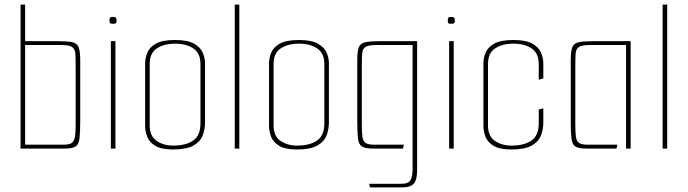

<svg xmlns="http://www.w3.org/2000/svg" viewBox="-20 -650 3009 840"><path d="M70 0V-630H90V-470H229Q274 -470 295.5 -465.5Q317 -461 324 -443.5Q331 -426 331 -387V-127Q331 -73 328 -45.5Q325 -18 310.5 -9Q296 0 261 0ZM90 -17H257Q282 -17 293 -24Q304 -31 307.5 -49.5Q311 -68 311 -103V-362Q311 -397 309.5 -416.5Q308 -436 295 -444.5Q282 -453 248 -453H90Z M465 0V-470H485V0ZM474 -546Q464 -546 461.5 -548.5Q459 -551 459 -560Q459 -569 461.5 -572.5Q464 -576 474 -576Q484 -576 487 -572.5Q490 -569 490 -560Q490 -551 487 -548.5Q484 -546 474 -546Z M737 4Q686 4 659.5 -12Q633 -28 624 -52Q615 -76 615 -98V-373Q615 -396 624.5 -419.5Q634 -443 662 -459Q690 -475 746 -475Q801 -475 829 -459Q857 -443 867 -419.5Q877 -396 877 -373V-114Q877 -84 866.5 -57Q856 -30 826 -13Q796 4 737 4ZM737 -13Q793 -13 825 -35Q857 -57 857 -110V-370Q857 -417 826 -438Q795 -459 746 -459Q698 -459 666.5 -438.5Q635 -418 635 -370V-101Q635 -54 665.5 -33.5Q696 -13 737 -13Z M1007 -630H1027V0H1007Z M1279 4Q1228 4 1201.5 -12Q1175 -28 1166 -52Q1157 -76 1157 -98V-373Q1157 -396 1166.5 -419.5Q1176 -443 1204 -459Q1232 -475 1288 -475Q1343 -475 1371 -459Q1399 -443 1409 -419.5Q1419 -396 1419 -373V-114Q1419 -84 1408.5 -57Q1398 -30 1368 -13Q1338 4 1279 4ZM1279 -13Q1335 -13 1367 -35Q1399 -57 1399 -110V-370Q1399 -417 1368 -438Q1337 -459 1288 -459Q1240 -459 1208.5 -438.5Q1177 -418 1177 -370V-101Q1177 -54 1207.5 -33.5Q1238 -13 1279 -13Z M1599 170 1595 154H1737Q1767 154 1776 138Q1785 122 1785 90V-453H1626Q1592 -453 1579 -444.5Q1566 -436 1564.5 -416.5Q1563 -397 1563 -362V-103Q1563 -68 1566 -49.5Q1569 -31 1580.5 -24Q1592 -17 1617 -17H1747L1743 0H1612Q1578 0 1563.5 -9Q1549 -18 1546 -45Q1543 -72 1543 -125V-387Q1543 -426 1550 -443.5Q1557 -461 1579 -465.5Q1601 -470 1646 -470H1805V93Q1805 136 1790.5 153Q1776 170 1738 170Z M1945 0V-470H1965V0ZM1954 -546Q1944 -546 1941.5 -548.5Q1939 -551 1939 -560Q1939 -569 1941.5 -572.5Q1944 -576 1954 -576Q1964 -576 1967 -572.5Q1970 -569 1970 -560Q1970 -551 1967 -548.5Q1964 -546 1954 -546Z M2217 4Q2166 4 2139.5 -12Q2113 -28 2104 -52Q2095 -76 2095 -98V-373Q2095 -396 2104.5 -419.5Q2114 -443 2142 -459Q2170 -475 2226 -475Q2281 -475 2309 -459Q2337 -443 2347 -419.5Q2357 -396 2357 -373V-307L2337 -301V-370Q2337 -417 2306 -438Q2275 -459 2226 -459Q2178 -459 2146.5 -438.5Q2115 -418 2115 -370V-101Q2115 -54 2145.5 -33.5Q2176 -13 2217 -13Q2273 -13 2305 -35Q2337 -57 2337 -110V-171L2357 -176V-114Q2357 -84 2346.5 -57Q2336 -30 2306 -13Q2276 4 2217 4Z M2546 0Q2512 0 2497.5 -9Q2483 -18 2480 -45Q2477 -72 2477 -125V-387Q2477 -426 2484 -443.5Q2491 -461 2513 -465.5Q2535 -470 2580 -470H2739V0H2719V-453H2560Q2526 -453 2513 -444.5Q2500 -436 2498.5 -416.5Q2497 -397 2497 -362V-103Q2497 -68 2500 -49.5Q2503 -31 2514.5 -24Q2526 -17 2551 -17H2681L2677 0Z M2879 -630H2899V0H2879Z"/></svg>

Font: Smooch Sans Thin
Style: Regular
Weight: 100
Designer: Robert E. Leuschke
Foundry: Robert E. Leuschke
Version: Version 1.010